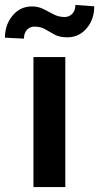

<svg xmlns="http://www.w3.org/2000/svg" viewBox="-68 -760 403 780"><path d="M197.3 -528.3V0H67.9V-528.3ZM238.3 -739.7 314.9 -734.4Q314.9 -681.2 283.9 -644.8Q252.9 -608.4 205.6 -608.4Q173.8 -608.4 153.8 -619.4Q133.8 -630.4 115.7 -641.1Q97.7 -651.9 71.8 -651.9Q53.7 -651.9 41.5 -638.9Q29.3 -626 29.3 -603L-47.9 -606.9Q-47.9 -659.7 -16.8 -696.8Q14.2 -733.9 61.5 -733.9Q87.9 -733.9 108.6 -723.1Q129.4 -712.4 149.9 -701.7Q170.4 -690.9 194.8 -690.9Q212.9 -690.9 225.6 -704.1Q238.3 -717.3 238.3 -739.7Z"/></svg>

Font: Vazirmatn UI SemiBold
Style: Regular
Weight: 600
Designer: Saber Rastikerdar
Foundry: Saber Rastikerdar
Version: Version 33.003